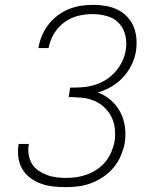

<svg xmlns="http://www.w3.org/2000/svg" viewBox="-20 -763 640 791"><path d="M250 8Q224 8 198 5Q172 2 148.5 -6.5Q125 -15 105 -30Q85 -45 72.5 -65.5Q60 -86 56 -112Q52 -138 56 -164L57 -170H99L98 -165Q95 -144 98.5 -124Q102 -104 112 -87.5Q122 -71 138.5 -60Q155 -49 173.5 -42Q192 -35 212.5 -32.5Q233 -30 254 -30Q276 -30 298 -33.5Q320 -37 341 -45Q362 -53 381.5 -66.5Q401 -80 415.5 -98Q430 -116 439 -137.5Q448 -159 452 -180Q456 -207 453 -233.5Q450 -260 438.5 -282.5Q427 -305 408.5 -322Q390 -339 366.5 -348.5Q343 -358 316.5 -360.5Q290 -363 263 -363L269 -402Q293 -402 317.5 -403.5Q342 -405 366.5 -412Q391 -419 413.5 -432.5Q436 -446 453.5 -465.5Q471 -485 482.5 -508Q494 -531 498 -556Q503 -587 496.5 -616.5Q490 -646 470.5 -667Q451 -688 421.5 -696.5Q392 -705 361 -705Q331 -705 301 -697.5Q271 -690 245.5 -671.5Q220 -653 203 -625Q186 -597 181 -568L180 -565H138L139 -568Q143 -593 153.5 -617.5Q164 -642 180.5 -663Q197 -684 218.5 -700Q240 -716 265 -726Q290 -736 315 -739.5Q340 -743 365 -743Q391 -743 416.5 -738.5Q442 -734 464.5 -723Q487 -712 504 -694Q521 -676 530.5 -653Q540 -630 542 -604Q544 -578 540 -551Q535 -522 521.5 -494.5Q508 -467 487 -444.5Q466 -422 439 -406Q412 -390 383 -382Q413 -371 437 -350Q461 -329 475.5 -301.5Q490 -274 494.5 -241Q499 -208 494 -174Q489 -148 478 -122Q467 -96 449 -74Q431 -52 407 -35.5Q383 -19 357 -9Q331 1 304 4.5Q277 8 250 8Z"/></svg>

Font: Iosevka Extralight Extended
Style: Italic
Weight: 200
Width: 7
Italic angle: -9°
Monospace: yes
Designer: Belleve Invis
Foundry: Belleve Invis
Version: Version 32.5.0; ttfautohint (v1.8.4)